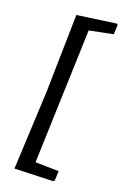

<svg xmlns="http://www.w3.org/2000/svg" viewBox="-119 -701 566 882"><g transform="rotate(15 164.0 -259.5)"><path d="M324 -647 328 -641 322 -596 206 -583 127 65 240 77 234 123 228 128 41 118 92 -259 133 -637Z"/></g></svg>

Font: Alegreya Sans Medium
Style: Italic
Weight: 500
Italic angle: -7°
Designer: Juan Pablo del Peral
Foundry: Huerta Tipografica
Version: Version 2.007